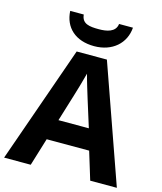

<svg xmlns="http://www.w3.org/2000/svg" viewBox="-134 -1037 959 1135"><g transform="rotate(15 345.0 -469.5)"><path d="M537 -939H452C446 -887 391 -878 344 -878C287 -878 241 -883 236 -939H153C158 -839 228 -774 343 -774C454 -774 530 -842 537 -939ZM527 0H690L437 -717H252L0 0H163L215 -170H475ZM387 -463 439 -297H253L304 -463C311 -485 335 -566 345 -606C355 -566 377 -496 387 -463Z"/></g></svg>

Font: Noto Sans Adlam
Style: Bold
Weight: 700
Designer: Mark Jamra, Neil Patel
Foundry: JamraPatel LLC
Version: Version 3.001